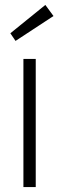

<svg xmlns="http://www.w3.org/2000/svg" viewBox="-20 -759 240 779"><path d="M75 0V-520H125V0ZM43 -593 22 -624 164 -739 197 -694Z"/></svg>

Font: Lexend Deca ExtraLight
Style: Regular
Weight: 200
Designer: Bonnie Shaver-Troup, Thomas Jockin
Foundry: Lexend
Version: Version 1.008; ttfautohint (v1.8.4.7-5d5b)